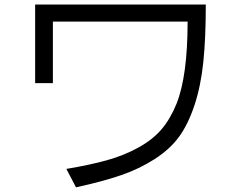

<svg xmlns="http://www.w3.org/2000/svg" viewBox="-20 -761 1040 835"><path d="M132.8 -399.4V-741.2H875Q875 -595.7 864.3 -491.7Q853.5 -387.7 826.2 -304.7Q798.8 -221.7 759.3 -167Q719.7 -112.3 652.8 -69.3Q585.9 -26.4 506.3 1Q426.8 28.3 310.5 53.7L268.6 -26.4Q373 -43.9 446.3 -64.5Q519.5 -85 581.5 -119.1Q643.6 -153.3 682.1 -198.2Q720.7 -243.2 748 -310.5Q795.9 -431.6 795.9 -667H210V-399.4Z"/></svg>

Font: GenEi M Gothic v2 Regular
Style: Regular
Weight: 400
Version: Version 2.0